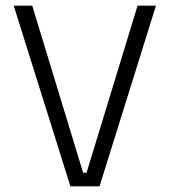

<svg xmlns="http://www.w3.org/2000/svg" viewBox="-20 -659 600 679"><path d="M229 0 28.5 -639H94L274 -48H286L466.5 -639H531.5L332 0Z"/></svg>

Font: Anek Odia Medium Light
Style: Regular
Weight: 300
Version: Version 1.003